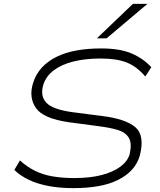

<svg xmlns="http://www.w3.org/2000/svg" viewBox="-20 -963 827 991"><path d="M358 8Q288 8 230 -3Q172 -14 127.5 -35.5Q83 -57 54 -86L83 -135Q119 -102 160.5 -81.5Q202 -61 252 -52.5Q302 -44 363 -44Q445 -44 504.5 -59.5Q564 -75 601 -102.5Q638 -130 649 -166Q662 -223 645 -251.5Q628 -280 588.5 -292Q549 -304 494 -311L336 -332Q203 -351 165.5 -405.5Q128 -460 150 -532Q164 -579 195 -613Q226 -647 271.5 -669.5Q317 -692 375 -702.5Q433 -713 502 -713Q599 -713 659.5 -687Q720 -661 761 -616L730 -568Q687 -619 635 -640Q583 -661 500 -661Q420 -661 358.5 -645.5Q297 -630 257.5 -600Q218 -570 204 -527Q186 -469 218.5 -433.5Q251 -398 354 -384L509 -364Q628 -349 678 -307Q728 -265 702 -161Q690 -119 661.5 -87.5Q633 -56 588.5 -34Q544 -12 486.5 -2Q429 8 358 8ZM480 -765 666 -943H741L530 -765Z"/></svg>

Font: Nunito Sans 7pt Expanded ExtraLight
Style: Italic
Weight: 250
Width: 7
Italic angle: -9°
Designer: Vernon Adams
Foundry: Vernon Adams
Version: Version 3.101;gftools[0.9.27]